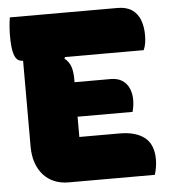

<svg xmlns="http://www.w3.org/2000/svg" viewBox="-51 -746 702 793"><g transform="rotate(-5 300.0 -350.0)"><path d="M19 -700H466Q502 -700 525 -684.5Q548 -669 558.5 -641.5Q569 -614 569 -578Q569 -561 566.5 -545.5Q564 -530 558 -517H56Q42 -517 32.5 -526.5Q23 -536 18 -559.5Q13 -583 13 -625Q13 -643 14.5 -662Q16 -681 19 -700ZM169 -410H412Q440 -410 459 -398Q478 -386 487.5 -364.5Q497 -343 497 -315Q497 -306 496 -298Q495 -290 493.5 -282Q492 -274 490 -267H169ZM202 0Q168 0 141.5 -11.5Q115 -23 96.5 -44Q78 -65 68 -94.5Q58 -124 58 -161Q58 -193 58 -230.5Q58 -268 58 -309Q58 -350 58 -392.5Q58 -435 58 -477.5Q58 -520 58 -560H250L229 -511Q249 -494 255.5 -473Q262 -452 262 -422Q262 -392 262 -362.5Q262 -333 262 -303Q262 -273 262 -243Q262 -213 262 -183H429Q496 -183 532.5 -154Q569 -125 569 -63Q569 -47 566 -29.5Q563 -12 559 0Z"/></g></svg>

Font: Recursive Monospace Casual Black
Style: Regular
Weight: 900
Version: Version 1.047